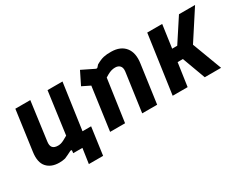

<svg xmlns="http://www.w3.org/2000/svg" viewBox="-78 -918 1816 1446"><g transform="rotate(-30 829.5 -194.5)"><path d="M367 130 397 -75 387 -108H524L491 130ZM181 10Q111 10 73.5 -32Q36 -74 48 -160L96 -508H226L181 -174Q176 -139 190 -122.5Q204 -106 237 -106Q248 -106 260.5 -109Q273 -112 289 -120.5Q305 -129 326 -141L376 -508H506L434 0H306L308 -18Q310 -25 305 -26.5Q300 -28 294 -25Q278 -17 263 -9.5Q248 -2 233 4Q221 7 208 8.5Q195 10 181 10Z M627 0 689 -448 745 -340 609 -407 664 -518 770 -466Q780 -461 787 -468L802 -485Q840 -507 868.5 -513.5Q897 -520 936 -519Q1016 -518 1055.5 -468.5Q1095 -419 1082 -331L1036 0H906L953 -336Q957 -369 942.5 -385Q928 -401 901 -401Q884 -401 868.5 -396.5Q853 -392 834.5 -382Q816 -372 791 -356L813 -392L757 0Z M1171 0 1243 -508H1373L1345 -309H1389L1519 -508H1659L1483 -237V-290L1592 0H1450L1376 -201H1330L1301 0Z"/></g></svg>

Font: Finlandica SemiBold
Style: Italic
Weight: 600
Italic angle: -8°
Designer: Niklas Ekholm, Juho Hiilivirta, Jaakko Suomalainen
Foundry: Helsinki Type Studio
Version: Version 1.063